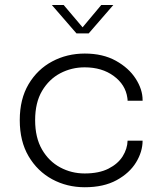

<svg xmlns="http://www.w3.org/2000/svg" viewBox="-20 -758 666 787"><path d="M327.5 9.5Q254.5 9.5 194 -23.2Q133.5 -56 97.2 -117.5Q61 -179 61 -265.5Q61 -352 97.2 -413Q133.5 -474 194 -506.2Q254.5 -538.5 327.5 -538.5Q401.5 -538.5 454.8 -509Q508 -479.5 536.2 -435.5Q564.5 -391.5 564.5 -348V-345H503Q503 -347.5 502.8 -350.8Q502.5 -354 502 -357Q494.5 -411 446.2 -446.5Q398 -482 327 -482Q273.5 -482 227.2 -457.8Q181 -433.5 152.5 -385.5Q124 -337.5 124 -265.5Q124 -194 152.2 -145.2Q180.5 -96.5 226.8 -71.8Q273 -47 327 -47Q386 -47 424.8 -66.8Q463.5 -86.5 482.8 -117.2Q502 -148 503 -181.5H564.5Q564.5 -136.5 537.8 -92.5Q511 -48.5 458 -19.5Q405 9.5 327.5 9.5ZM192.5 -737.5H241L318.5 -646L395 -737.5H444.5L343.5 -621H293.5Z"/></svg>

Font: Epilogue Light
Style: Regular
Weight: 300
Designer: Tyler Finck
Foundry: Etcetera Type Co
Version: Version 2.111; ttfautohint (v1.8.3)